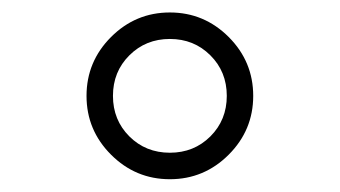

<svg xmlns="http://www.w3.org/2000/svg" viewBox="-20 -780 545 308"><path d="M346.9 -531.9Q307.5 -492.5 252.5 -492.5Q197.5 -492.5 158.1 -531.9Q118.8 -571.2 118.8 -626.2Q118.8 -681.2 158.1 -720.6Q197.5 -760 252.5 -760Q307.5 -760 346.9 -720.6Q386.2 -681.2 386.2 -626.2Q386.2 -571.2 346.9 -531.9ZM187.5 -561.2Q213.8 -535 252.5 -535Q291.2 -535 317.5 -561.2Q343.8 -587.5 343.8 -626.2Q343.8 -665 317.5 -691.2Q291.2 -717.5 252.5 -717.5Q213.8 -717.5 187.5 -691.2Q161.2 -665 161.2 -626.2Q161.2 -587.5 187.5 -561.2Z"/></svg>

Font: Now Alt
Style: Regular
Weight: 400
Designer: Alfredo Marco Pradil
Foundry: Alfredo Marco Pradil
Version: Version 1.002;PS 001.002;hotconv 1.0.88;makeotf.lib2.5.64775